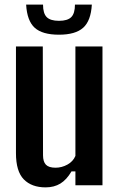

<svg xmlns="http://www.w3.org/2000/svg" viewBox="-20 -801 509 830"><path d="M177 9Q117 9 83 -25.5Q49 -60 49 -139V-600H165L166 -130Q166 -102 178.5 -89Q191 -76 220 -76Q247 -76 271.5 -89.5Q296 -103 306 -127V-600H423V0H306V-60H289Q268 -24 241 -7.5Q214 9 177 9ZM93 -781H166Q166 -743 182 -727Q198 -711 235 -711Q272 -711 288 -727Q304 -743 304 -781H377Q373 -711 339.5 -681Q306 -651 235 -651Q163 -651 130 -681Q97 -711 93 -781Z"/></svg>

Font: Big Shoulders Text
Style: Bold
Weight: 700
Designer: Patric King
Foundry: XO Type Co
Version: Version 1.000; ttfautohint (v1.8.2)